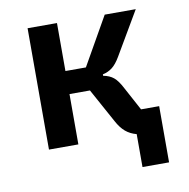

<svg xmlns="http://www.w3.org/2000/svg" viewBox="-75 -590 791 804"><g transform="rotate(-10 320.0 -188.0)"><path d="M385 -70 306 -214H219V0H94V-516H219V-312H306L422 -516H554L446 -332Q429 -303 411.5 -289.5Q394 -276 371 -271V-265Q398 -260 415 -246Q432 -232 449 -199L503 -99H580V140H467V0Q440 -7 420.5 -23.5Q401 -40 385 -70Z"/></g></svg>

Font: Writer SemiBold
Style: Regular
Weight: 600
Monospace: yes
Designer: Mike Abbink, Paul van der Laan, Pieter van Rosmalen
Foundry: Bold Monday
Version: Version 2.001 2020